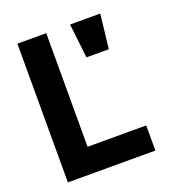

<svg xmlns="http://www.w3.org/2000/svg" viewBox="-134 -857 903 969"><g transform="rotate(-20 317.5 -372.5)"><path d="M66 -745H221V-135H536V0H66ZM349 -745H511L490 -561H370Z"/></g></svg>

Font: Evergrow Sans 
Style: ExtraBold
Weight: 800
Foundry: 10Web
Version: Version 1.000